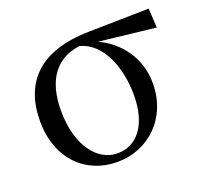

<svg xmlns="http://www.w3.org/2000/svg" viewBox="-99 -650 845 784"><g transform="rotate(-20 323.0 -257.5)"><path d="M286 15C421 15 531 -86 531 -239C531 -349 465 -435 377 -474L624 -446L619 -530L360 -525C142 -522 45 -417 45 -249C45 -85 149 15 286 15ZM302 -483C395 -458 442 -341 442 -220C442 -91 384 -18 299 -18C212 -18 140 -107 140 -261C140 -386 192 -470 302 -483Z"/></g></svg>

Font: Noto Serif KR Medium
Style: Regular
Weight: 500
Designer: Ryoko NISHIZUKA 西塚涼子 (kana & ideographs); Frank Grießhammer (Latin, Greek & Cyrillic); Wenlong ZHANG 张文龙 (bopomofo); San
Foundry: Adobe
Version: Version 2.001;hotconv 1.1.0;makeotfexe 2.6.0